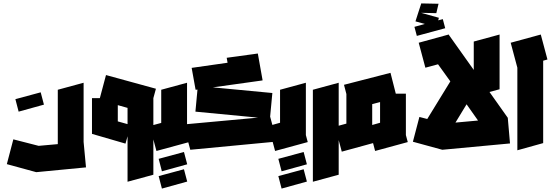

<svg xmlns="http://www.w3.org/2000/svg" viewBox="-20 -876 3237 1123"><path d="M192 131 20 84 58 -61 206 -23 318 -33V-351L469 -392V-46L483 103L192 131ZM89 -223 70 -296 218 -336 237 -264Z M714 -36 518 -93V-94V-302H564L600 -437L892 -357L877 -302V146L726 187V-79ZM669 -166 726 -150V-245L669 -261Z M895 7 856 -139 923 -157V-351L1074 -392V-150L1101 -49ZM927 126 908 53 1056 13 1075 85ZM927 227 908 154 1056 114 1075 186Z M1093 0 1053 -148 1489 -188 1123 -223 1135 -352 1124 -351 1101 -479 1311 -509 1306 -538 1488 -563 1516 -406 1511 -405 1225 -365 1573 -332 1560 -194 1599 -48Z M1589 7 1550 -139 1618 -158V-351L1769 -392V-86L1780 -45ZM1627 126 1608 53 1756 13 1775 85ZM1627 227 1608 154 1756 114 1775 186Z M1810 187V-351L1961 -392V146Z M1979 11 1940 -135 2006 -153V-326L1992 -380L2264 -450L2295 -328H2354V-86L2365 -45L2174 7L2162 -39ZM2157 -145 2203 -158V-279L2157 -267V-146Z M2567 0 2395 -47 2433 -192 2479 -180 2614 -400 2542 -500 2468 -480 2429 -626 2604 -674H2605L2606 -671L2751 -467V-633L2902 -674V-354L2843 -338L2950 -187L2963 -37ZM2709 -266 2644 -159 2776 -171ZM2418 -666 2404 -719 2465 -736 2410 -751 2426 -801 2444 -856 2545 -854 2532 -799 2443 -801 2547 -772 2543 -757 2570 -764 2584 -711Z M3006 3V-480L2967 -626L3143 -674L3182 -528L3157 -521V-39Z"/></svg>

Font: Blaka Ink
Style: Regular
Weight: 400
Designer: Mohamed Gaber
Foundry: Kief Type Foundry
Version: Version 1.003; ttfautohint (v1.8.4.7-5d5b)